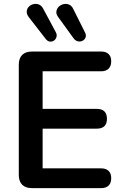

<svg xmlns="http://www.w3.org/2000/svg" viewBox="-20 -971 637 991"><path d="M145 0Q112 0 94.5 -17.5Q77 -35 77 -68V-637Q77 -670 94.5 -687.5Q112 -705 145 -705H502Q527 -705 540.5 -692Q554 -679 554 -655Q554 -630 540.5 -616.5Q527 -603 502 -603H200V-409H480Q506 -409 519 -396Q532 -383 532 -358Q532 -333 519 -320Q506 -307 480 -307H200V-102H502Q527 -102 540.5 -89Q554 -76 554 -51Q554 -26 540.5 -13Q527 0 502 0ZM360 -773 281 -882Q269 -898 271 -912Q273 -926 283 -936Q293 -946 307.5 -949.5Q322 -953 336 -947.5Q350 -942 358 -925L419 -803Q426 -789 421.5 -777.5Q417 -766 406 -760.5Q395 -755 382.5 -757.5Q370 -760 360 -773ZM216 -770 129 -882Q117 -898 118 -912Q119 -926 128.5 -936Q138 -946 152 -949.5Q166 -953 180 -948Q194 -943 203 -926L268 -805Q275 -792 271.5 -780Q268 -768 258.5 -761.5Q249 -755 237 -756.5Q225 -758 216 -770Z"/></svg>

Font: Nunito ExtraLight
Style: Bold
Weight: 700
Version: Version 3.602